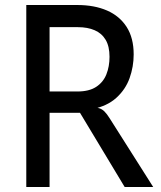

<svg xmlns="http://www.w3.org/2000/svg" viewBox="-20 -747 645 767"><path d="M478 0 299.5 -296.5H166L132.5 -304L147 -365.5V-381.5H289Q336 -381.5 364.2 -400Q392.5 -418.5 405 -450Q417.5 -481.5 417.5 -520Q417.5 -562 402 -588Q386.5 -614 358.2 -626.2Q330 -638.5 291 -638.5H175V-663L132 -727Q155.5 -727 180.8 -727Q206 -727 233.2 -727Q260.5 -727 288.5 -727Q357 -727 407.5 -705Q458 -683 486 -639.2Q514 -595.5 514 -529.5Q514 -481 497.8 -435.2Q481.5 -389.5 444.5 -356Q407.5 -322.5 346 -310.5L347.5 -317.5Q365 -318 376.5 -314.5Q388 -311 397.5 -301.5Q407 -292 418 -274.5L592 0ZM85 0V-727H178V0Z"/></svg>

Font: Spline Sans
Style: Regular
Weight: 400
Designer: Eben Sorkin, Mirko Velimirovic
Foundry: Sorkin Type
Version: Version 1.001